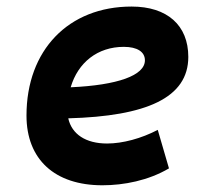

<svg xmlns="http://www.w3.org/2000/svg" viewBox="-20 -547 626 577"><path d="M301.8 -115.7C237.8 -115.7 195.8 -143.6 185.1 -191.4C420.9 -197.8 545.9 -253.4 545.9 -376C545.9 -471.2 482.4 -527.3 375.5 -527.3C186 -527.3 59.6 -396.5 59.6 -199.7C59.6 -67.9 144.5 9.8 287.6 9.8C352.1 9.8 425.8 -4.4 487.8 -41L454.1 -156.7C404.8 -130.9 348.6 -115.7 301.8 -115.7ZM192.4 -284.7C214.4 -359.4 273.4 -406.2 352.1 -406.2C392.6 -406.2 415.5 -391.1 415.5 -365.7C415.5 -320.3 333.5 -291 192.4 -284.7Z"/></svg>

Font: Cascadia Mono NF
Style: Bold Italic
Weight: 700
Italic angle: -10°
Monospace: yes
Designer: Aaron Bell
Foundry: Saja Typeworks
Version: Version 2404.023